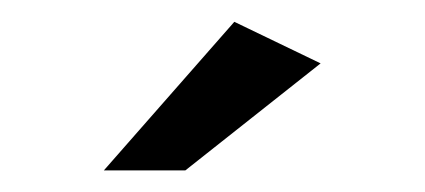

<svg xmlns="http://www.w3.org/2000/svg" viewBox="-20 -770 390 176"><path d="M75.2 -613.8 194.8 -750 273.9 -711.9 149.9 -613.8Z"/></svg>

Font: Montserrat Light
Style: Regular
Weight: 300
Designer: Julieta Ulanovsky
Foundry: Julieta Ulanovsky
Version: Version 1.000;PS 002.000;hotconv 1.0.70;makeotf.lib2.5.58329